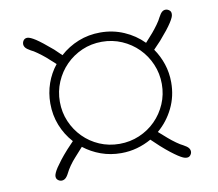

<svg xmlns="http://www.w3.org/2000/svg" viewBox="-67 -636 815 718"><g transform="rotate(-10 340.5 -277.0)"><path d="M91.3 -17.1Q91.8 -22 95 -29.3Q98.1 -36.6 105.2 -47.4Q112.3 -58.1 123.8 -73Q135.3 -87.9 152.8 -107.4L178.2 -134.3Q150.4 -165 135 -203.9Q119.6 -242.7 119.6 -287.1Q119.6 -327.1 132.3 -363.3Q145 -399.4 168.5 -428.7L134.3 -459.5Q127.9 -464.8 120.6 -470.5Q113.3 -476.1 106.2 -481.2Q99.1 -486.3 92.8 -490.2Q86.4 -494.1 82.5 -495.6Q67.4 -503.9 62.5 -510.7Q57.6 -517.6 58.1 -524.9Q58.6 -532.7 63.7 -538.8Q68.8 -544.9 79.1 -544.4Q83.5 -543.9 90.8 -540.8Q98.1 -537.6 108.6 -530.8Q119.1 -523.9 134 -512.2Q148.9 -500.5 168.9 -483.4L195.8 -457.5Q226.6 -485.4 265.6 -501Q304.7 -516.6 349.1 -516.6Q397 -516.6 438.7 -498.5Q480.5 -480.5 511.7 -448.7L540.5 -481Q545.9 -487.3 551.5 -494.6Q557.1 -502 562.3 -509Q567.4 -516.1 571.3 -522.5Q575.2 -528.8 577.1 -533.2Q585 -548.3 591.6 -553.5Q598.1 -558.6 606 -558.1Q613.3 -557.6 619.6 -552.2Q626 -546.9 625 -536.6Q625 -531.7 621.8 -524.7Q618.7 -517.6 611.8 -506.8Q605 -496.1 593.3 -481.2Q581.5 -466.3 564.5 -446.8L537.1 -418Q556.6 -390.1 567.6 -356.9Q578.6 -323.7 578.6 -287.1Q578.6 -234.4 556.6 -189.5Q534.7 -144.5 497.1 -112.8L529.3 -84.5Q535.6 -79.1 543 -73.2Q550.3 -67.4 557.6 -62.3Q564.9 -57.1 571.3 -53.2Q577.6 -49.3 582 -47.4Q596.7 -39.6 601.8 -32.7Q606.9 -25.9 606.4 -18.1Q606 -11.2 600.6 -4.9Q595.2 1.5 585.4 0.5Q580.6 0.5 573.2 -2.7Q565.9 -5.9 555.2 -12.9Q544.4 -20 529.5 -31.5Q514.6 -43 495.1 -60.5L464.4 -89.4Q438.5 -74.7 409.7 -66.7Q380.9 -58.6 349.1 -58.6Q308.6 -58.6 272.7 -71.5Q236.8 -84.5 207.5 -107.4L176.8 -73.2Q171.4 -67.4 165.5 -60.1Q159.7 -52.7 154.5 -45.4Q149.4 -38.1 145.5 -31.5Q141.6 -24.9 139.6 -20.5Q132.3 -5.9 125.2 -0.7Q118.2 4.4 110.4 3.9Q103 3.4 96.9 -2Q90.8 -7.3 91.3 -17.1ZM155.8 -287.1Q155.8 -247.1 170.9 -211.9Q186 -176.8 212.2 -150.4Q238.3 -124 273.4 -108.9Q308.6 -93.8 349.1 -93.8Q389.2 -93.8 424.6 -108.9Q460 -124 486.3 -150.4Q512.7 -176.8 527.8 -211.9Q543 -247.1 543 -287.1Q543 -327.1 527.8 -362.5Q512.7 -397.9 486.3 -424.3Q460 -450.7 424.6 -466.1Q389.2 -481.4 349.1 -481.4Q308.6 -481.4 273.4 -466.1Q238.3 -450.7 212.2 -424.3Q186 -397.9 170.9 -362.5Q155.8 -327.1 155.8 -287.1Z"/></g></svg>

Font: Limelight
Style: Regular
Weight: 400
Designer: Nicole Fally with help from Eben Sorkin
Foundry: Nicole Fally with help from Eben Sorkin
Version: Version 1.002